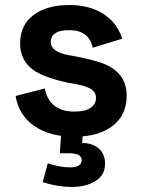

<svg xmlns="http://www.w3.org/2000/svg" viewBox="-20 -530 564 764"><path d="M276 14Q178 14 116.5 -28.5Q55 -71 42 -148L158 -178Q177 -86 276 -86Q319 -86 340.5 -101Q362 -116 362 -140Q362 -163 342.5 -175.5Q323 -188 278 -196L250 -201Q197 -212 155 -229Q60 -267 60 -357Q60 -430 113 -470Q166 -510 256 -510Q338 -510 393 -473.5Q448 -437 466 -376L349 -340Q334 -410 256 -410Q182 -410 182 -363Q182 -323 256 -310L284 -305Q346 -293 386 -279Q484 -243 484 -149Q484 -72 428 -29Q372 14 276 14ZM265 214Q211 214 150 195L170 120Q220 136 259 136Q305 136 305 107Q305 80 256 80H218L225 -20H311L307 39Q347 39 372.5 60.5Q398 82 398 122Q398 166 360.5 190Q323 214 265 214Z"/></svg>

Font: Rootstock Sans Headline
Style: Bold
Weight: 700
Designer: Florian Karsten
Foundry: Florian Karsten
Version: Version 2.000;FEAKit 1.0